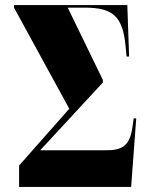

<svg xmlns="http://www.w3.org/2000/svg" viewBox="-20 -734 593 754"><path d="M55 0H495L515 -269H505L500 -234C490 -166 464 -144 400 -144H138L384 -410V-420L246 -704H313C425 -704 462 -668 473 -554L477 -512H487L480 -714H35V-704L252 -307L55 -84Z"/></svg>

Font: Noto Serif Display ExtraCondensed Black
Style: Regular
Weight: 900
Width: 2
Designer: Monotype Design Team
Foundry: Monotype Imaging Inc.
Version: Version 2.009